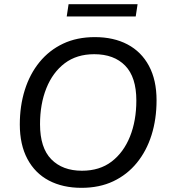

<svg xmlns="http://www.w3.org/2000/svg" viewBox="-20 -892 811 921"><path d="M371 9Q281 9 214.5 -26Q148 -61 111.5 -129.5Q75 -198 75 -295Q75 -384 99 -460.5Q123 -537 169.5 -594Q216 -651 282.5 -682.5Q349 -714 435 -714Q525 -714 591.5 -679Q658 -644 694.5 -576Q731 -508 731 -411Q731 -321 707 -244.5Q683 -168 636.5 -111Q590 -54 523.5 -22.5Q457 9 371 9ZM373 -73Q458 -73 515.5 -117Q573 -161 603.5 -237Q634 -313 634 -410Q634 -522 580.5 -577Q527 -632 432 -632Q348 -632 290.5 -588.5Q233 -545 202.5 -469Q172 -393 172 -296Q172 -183 226 -128Q280 -73 373 -73ZM300 -813 309 -872H640L631 -813Z"/></svg>

Font: Nunito Sans 12pt Medium
Style: Italic
Weight: 500
Italic angle: -9°
Designer: Vernon Adams
Foundry: Vernon Adams
Version: Version 3.101;gftools[0.9.27]